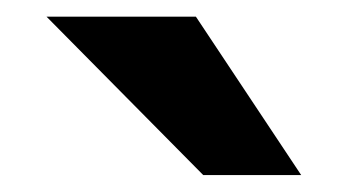

<svg xmlns="http://www.w3.org/2000/svg" viewBox="-20 -733 411 227"><path d="M35 -713.3 220.3 -526H336.1L211.6 -713.3Z"/></svg>

Font: Overused Grotesk Light
Style: Regular
Weight: 300
Designer: RandomMaerks
Version: Version 0.005